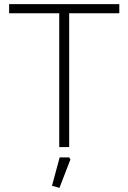

<svg xmlns="http://www.w3.org/2000/svg" viewBox="-20 -710 620 927"><path d="M24 -646V-690H556V-646H314V0H266V-646ZM231 187 268 50H314L320 60L267 197Z"/></svg>

Font: Oxanium ExtraLight ExtraLight
Style: Regular
Weight: 250
Version: Version 2.000